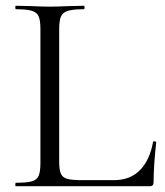

<svg xmlns="http://www.w3.org/2000/svg" viewBox="-20 -645 573 665"><path d="M265 -21H374Q431 -21 465 -56Q499 -91 510 -153Q510 -156 515.5 -155.5Q521 -155 521 -152Q512 -69 512 -15Q512 -7 509 -3.5Q506 0 497 0H35Q33 0 33 -6Q33 -12 35 -12Q73 -12 90.5 -17Q108 -22 114 -36.5Q120 -51 120 -81V-544Q120 -574 114 -588Q108 -602 90.5 -607.5Q73 -613 35 -613Q33 -613 33 -619Q33 -625 35 -625L84 -624Q126 -622 152 -622Q180 -622 222 -624L270 -625Q273 -625 273 -619Q273 -613 270 -613Q233 -613 215 -607.5Q197 -602 191 -587.5Q185 -573 185 -543V-85Q185 -56 191 -43Q197 -30 213 -25.5Q229 -21 265 -21Z"/></svg>

Font: Cormorant
Style: Regular
Weight: 400
Designer: Christian Thalmann (Catharsis Fonts)
Foundry: Catharsis Fonts
Version: Version 4.000